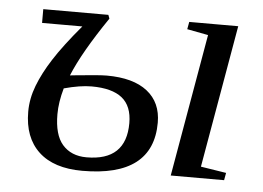

<svg xmlns="http://www.w3.org/2000/svg" viewBox="-41 -510 780 570"><g transform="rotate(5 349.5 -225.0)"><path d="M573 -34 649 -22 645 0H486L560 -425L497 -437L501 -459H647ZM107 -418H66V-459H260L264 -448Q191 -341 162 -270L181 -272Q249 -279 271 -279Q350 -279 392 -246Q434 -213 434 -153Q434 9 223 9Q138 9 93 -33Q48 -75 48 -152Q48 -191 63 -230Q78 -269 105 -311Q133 -355 186 -418ZM135 -152Q135 -91 160 -62Q186 -32 232 -32Q350 -32 350 -144Q350 -195 320 -219Q290 -243 229 -243Q195 -243 147 -230Q135 -188 135 -152Z"/></g></svg>

Font: Libra Serif Modern
Style: Italic
Weight: 400
Italic angle: -12°
Designer: Stefan Peev, Context Ltd
Foundry: Stefan Peev, Context Ltd
Version: Version 1.000